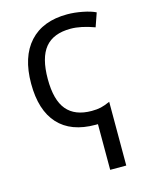

<svg xmlns="http://www.w3.org/2000/svg" viewBox="-118 -619 724 934"><g transform="rotate(-15 244.0 -152.5)"><path d="M319 240H400V-81Q373 -69 353.5 -64.5Q334 -60 307 -60Q223 -60 181.5 -109.5Q140 -159 140 -265Q140 -372 181.5 -422.5Q223 -473 310 -473Q362 -473 430 -448L454 -517Q430 -529 389.5 -537Q349 -545 312 -545Q189 -545 122.5 -472Q56 -399 56 -264Q56 -130 120 -60Q184 10 307 10H319Z"/></g></svg>

Font: OpenSansMMV
Style: Regular
Weight: 400
Designer: Steve Matteson
Foundry: Ascender Corporation
Version: Version 4.000